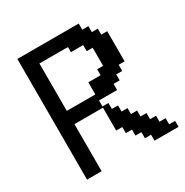

<svg xmlns="http://www.w3.org/2000/svg" viewBox="-167 -865 969 1003"><g transform="rotate(-30 317.5 -364.0)"><path d="M443 -691H480V-655H516V-619H552V-437H516V-400H480V-364H443V-327H334V-291H370V-255H407V-218H443V-182H480V-146H516V-109H552V-73H589V-36H625V0H480V-36H443V-73H407V-109H370V-146H333V-284H161V0H73V-728H443ZM333 -364V-437H407V-473H443V-582H407V-619H333V-649Q327 -650 315 -650H161V-364Z"/></g></svg>

Font: Hjärnsläpp Display
Style: Regular
Weight: 400
Designer: Baptiste Guesnon
Foundry: Bloom Type
Version: Version 1.000